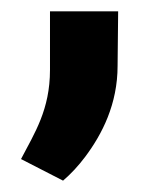

<svg xmlns="http://www.w3.org/2000/svg" viewBox="-20 -140 284 338"><path d="M17 140 91 178C105 166 118 152 130 136C160 96 187 43 187 -24L188 -120H68V-17C68 53 41 94 17 140Z"/></svg>

Font: Asimov
Style: Regular
Weight: 500
Designer: Google
Version: Version 2.000980; 2014